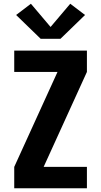

<svg xmlns="http://www.w3.org/2000/svg" viewBox="-20 -1005 540 1025"><path d="M56 0V-114L287 -621H56V-735H444V-621L213 -114H444V0ZM197 -798 66 -925 145 -985 250 -861 355 -985 434 -925 303 -798Z"/></svg>

Font: Iosevka SS04 Heavy
Style: Regular
Weight: 900
Monospace: yes
Designer: Belleve Invis
Foundry: Belleve Invis
Version: Version 19.0.0; ttfautohint (v1.8.4)